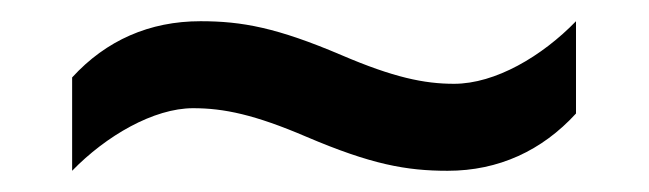

<svg xmlns="http://www.w3.org/2000/svg" viewBox="-20 -443 612 181"><path d="M269 -314C330 -288 363 -282 402 -282C450 -282 491 -301 523 -336V-423C491 -390 447 -364 408 -364C380 -364 351 -370 302 -391C241 -417 208 -423 169 -423C121 -423 80 -405 48 -370V-282C80 -315 125 -341 162 -341C191 -341 220 -335 269 -314Z"/></svg>

Font: Noto Sans Arabic UI Md
Style: Regular
Weight: 500
Designer: Monotype Design Team, Nadine Chahine and Nizar Qandah
Foundry: Monotype Imaging Inc.
Version: Version 2.010